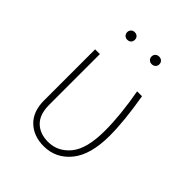

<svg xmlns="http://www.w3.org/2000/svg" viewBox="-206 -842 970 970"><g transform="rotate(45 279.5 -356.5)"><path d="M189 -723Q202 -723 209.5 -715.5Q217 -708 217 -696Q217 -684 209.5 -676.5Q202 -669 189 -669Q177 -669 169.5 -677Q162 -685 162 -696Q162 -707 169.5 -715Q177 -723 189 -723ZM344 -715.5Q352 -723 364 -723Q376 -723 384 -715.5Q392 -708 392 -696Q392 -684 384 -676.5Q376 -669 364 -669Q352 -669 344 -676.5Q336 -684 336 -696Q336 -708 344 -715.5ZM444 -520Q470 -368 470 -264Q470 -128 414 -59Q358 10 271 10Q199 10 154 -33Q109 -76 109 -156V-520H143V-158Q143 -89 178 -55Q213 -21 271 -21Q341 -21 388 -78.5Q435 -136 435 -265Q435 -377 409 -520Z"/></g></svg>

Font: Fira Sans UltraLight
Style: Regular
Weight: 200
Designer: Carrois Corporate & Edenspiekermann AG
Foundry: Carrois Corporate GbR & Edenspiekermann AG
Version: Version 4.106;PS 004.106;hotconv 1.0.70;makeotf.lib2.5.58329